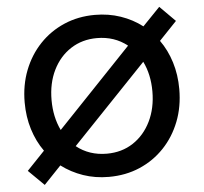

<svg xmlns="http://www.w3.org/2000/svg" viewBox="-54 -798 935 882"><g transform="rotate(-5 414.0 -357.5)"><path d="M117 27 45 -44 127 -130Q94 -176 76 -234Q58 -292 58 -358Q58 -438 84.5 -506Q111 -574 159 -624.5Q207 -675 272 -703Q337 -731 414 -731Q477 -731 532.5 -712Q588 -693 632 -659L712 -742L783 -671L702 -586Q735 -540 753 -482Q771 -424 771 -358Q771 -277 744.5 -209Q718 -141 670 -90.5Q622 -40 557 -12Q492 16 414 16Q351 16 296 -3Q241 -22 196 -56ZM182 -358Q182 -280 212 -218L554 -577Q495 -624 414 -624Q346 -624 293.5 -590Q241 -556 211.5 -496Q182 -436 182 -358ZM414 -91Q483 -91 535.5 -125.5Q588 -160 617.5 -220.5Q647 -281 647 -358Q647 -436 617 -497L274 -138Q333 -91 414 -91Z"/></g></svg>

Font: Wix Madefor Text SemiBold
Style: Regular
Weight: 600
Designer: Dalton Maag Ltd
Foundry: Dalton Maag Ltd
Version: Version 3.100